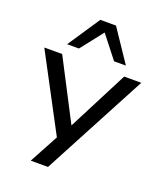

<svg xmlns="http://www.w3.org/2000/svg" viewBox="-167 -873 987 1161"><g transform="rotate(20 326.0 -292.0)"><path d="M171 180 289 -39V27L14 -491H129L338 -88H321L528 -491H638L282 180ZM137 -557 275 -764H376L515 -557H439L326 -701L213 -557Z"/></g></svg>

Font: Nunito Sans 10pt Expanded Medium
Style: Regular
Weight: 500
Width: 7
Designer: Vernon Adams
Foundry: Vernon Adams
Version: Version 3.101;gftools[0.9.27]